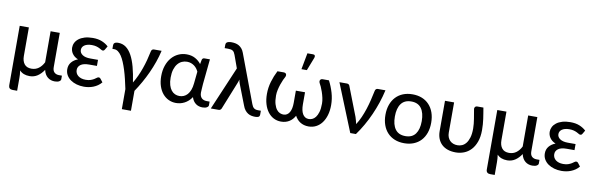

<svg xmlns="http://www.w3.org/2000/svg" viewBox="-56 -1300 6276 2023"><g transform="rotate(10 3082.0 -289.0)"><path d="M597 -68V-29Q597 -16 580.2 -5.5Q563.5 5 532.5 5Q511.5 5 492.2 -1Q473 -7 457 -19.8Q441 -32.5 429.5 -51.8Q418 -71 412.5 -97.5Q383 -53 345.8 -28.5Q308.5 -4 261.5 -4Q191.5 -4 154 -46Q157.5 -25 158.8 -3.5Q160 18 160 36V170.5H111.5Q90.5 170.5 79.2 159.8Q68 149 68 128.5V-508H166V-202.5Q166 -148.5 191.2 -116.5Q216.5 -84.5 267.5 -84.5Q311.5 -84.5 344.2 -108.8Q377 -133 398.5 -176V-508H496.5V-141Q496.5 -103.5 515.5 -85.8Q534.5 -68 566 -68Z M1029.5 -72.5Q1012 -51 990 -36Q968 -21 943.8 -11.5Q919.5 -2 894.2 2.2Q869 6.5 844.5 6.5Q803 6.5 766 -4Q729 -14.5 701 -34.2Q673 -54 656.8 -82.2Q640.5 -110.5 640.5 -146Q640.5 -189.5 666 -220Q691.5 -250.5 734 -266.5Q711.5 -275.5 696 -288.2Q680.5 -301 670.5 -316Q660.5 -331 656 -347.2Q651.5 -363.5 651.5 -379Q651.5 -406 664 -430.8Q676.5 -455.5 701.2 -474.5Q726 -493.5 763.2 -504.8Q800.5 -516 850 -516Q907 -516 948 -499Q989 -482 1017.5 -455L995.5 -417.5Q990 -409 985.2 -406.2Q980.5 -403.5 973.5 -403.5Q966.5 -403.5 957.2 -409.2Q948 -415 934.2 -422Q920.5 -429 900.2 -434.8Q880 -440.5 851.5 -440.5Q825 -440.5 805.2 -435Q785.5 -429.5 772.2 -420Q759 -410.5 752.5 -397.8Q746 -385 746 -370.5Q746 -338.5 776 -318.2Q806 -298 860.5 -298H942.5V-233H860.5Q799 -233 769.2 -211.5Q739.5 -190 739.5 -154.5Q739.5 -136 747 -120.2Q754.5 -104.5 768.8 -93Q783 -81.5 803.5 -75Q824 -68.5 850 -68.5Q882 -68.5 903.5 -76.2Q925 -84 939.5 -93Q954 -102 963.8 -109.8Q973.5 -117.5 983 -117.5Q995 -117.5 1001.5 -108.5Z M1586 -508Q1572 -446.5 1550.5 -385Q1529 -323.5 1502 -264.5Q1475 -205.5 1443.2 -149.5Q1411.5 -93.5 1377.5 -43V170H1280V-45Q1269 -98 1257 -148Q1245 -198 1231.2 -241.8Q1217.5 -285.5 1202.2 -321.8Q1187 -358 1169.8 -384Q1152.5 -410 1132.8 -424.2Q1113 -438.5 1091 -438.5H1072V-475Q1072 -482.5 1074 -489.2Q1076 -496 1081.5 -501Q1087 -506 1096.8 -509Q1106.5 -512 1122 -512Q1169 -512 1204.8 -486Q1240.5 -460 1267.5 -410.8Q1294.5 -361.5 1313.8 -290Q1333 -218.5 1346.5 -127Q1369.5 -165 1389 -207.5Q1408.5 -250 1424.2 -294.8Q1440 -339.5 1452.2 -385.2Q1464.5 -431 1473.5 -475.5Q1476.5 -494.5 1485 -501.2Q1493.5 -508 1503.5 -508Z M1995 -357Q1987.5 -373.5 1976 -388.8Q1964.5 -404 1948.8 -415.8Q1933 -427.5 1913.5 -434.5Q1894 -441.5 1870.5 -441.5Q1842 -441.5 1816.2 -430Q1790.5 -418.5 1771 -394.8Q1751.5 -371 1740 -334.5Q1728.5 -298 1728.5 -247.5Q1728.5 -201 1738.5 -167.5Q1748.5 -134 1765.5 -112.8Q1782.5 -91.5 1805 -81.5Q1827.5 -71.5 1852.5 -71.5Q1877 -71.5 1898.8 -80.8Q1920.5 -90 1937.8 -109.2Q1955 -128.5 1966.5 -158.5Q1978 -188.5 1982 -230ZM2177 -69V-29.5Q2177 -16.5 2160.2 -6Q2143.5 4.5 2112.5 4.5Q2093 4.5 2075 -0.8Q2057 -6 2041.8 -17Q2026.5 -28 2014.8 -44.8Q2003 -61.5 1996 -85Q1980 -60.5 1960.2 -43Q1940.5 -25.5 1919 -14.5Q1897.5 -3.5 1874.8 1.8Q1852 7 1829.5 7Q1787 7 1750.2 -10.2Q1713.5 -27.5 1686.2 -60Q1659 -92.5 1643.5 -139.2Q1628 -186 1628 -245Q1628 -307 1645.2 -357.5Q1662.5 -408 1693 -443.5Q1723.5 -479 1764.5 -498.2Q1805.5 -517.5 1853.5 -517.5Q1906.5 -517.5 1945.8 -495.8Q1985 -474 2009.5 -441L2018.5 -488.5Q2024.5 -508 2044 -508H2103L2076 -239Q2075 -214.5 2072.8 -191Q2070.5 -167.5 2070.5 -147Q2070.5 -126 2076.5 -111.2Q2082.5 -96.5 2092.5 -87.2Q2102.5 -78 2116.2 -73.5Q2130 -69 2146 -69Z M2725.5 -68V-28.5Q2725.5 -8 2713 -1.2Q2700.5 5.5 2677 5.5Q2656.5 5.5 2636.8 1.5Q2617 -2.5 2599.2 -13.5Q2581.5 -24.5 2566.5 -43.5Q2551.5 -62.5 2541 -92.5L2456 -312Q2452 -323.5 2449.5 -333.2Q2447 -343 2446 -352.5Q2443.5 -343 2440.2 -333.2Q2437 -323.5 2433 -313.5L2315 -19.5Q2311.5 -12 2304.5 -6Q2297.5 0 2285 0H2202L2399 -463L2350 -599Q2344.5 -614 2338.2 -624.2Q2332 -634.5 2323 -640.5Q2314 -646.5 2301.8 -649Q2289.5 -651.5 2272 -651.5H2235.5V-688Q2235.5 -695.5 2238.2 -702.2Q2241 -709 2247.8 -714Q2254.5 -719 2266 -722Q2277.5 -725 2295.5 -725Q2317 -725 2337.5 -721Q2358 -717 2375.8 -706.8Q2393.5 -696.5 2408 -679.5Q2422.5 -662.5 2432 -636.5L2625 -121.5Q2635 -93 2650.8 -80.5Q2666.5 -68 2695 -68Z M3376.5 -508Q3406.5 -450 3425.5 -385.8Q3444.5 -321.5 3444.5 -254Q3444.5 -194.5 3430 -146Q3415.5 -97.5 3389.5 -63.2Q3363.5 -29 3327.5 -10.5Q3291.5 8 3248.5 8Q3221 8 3198.5 1.5Q3176 -5 3157.5 -16.8Q3139 -28.5 3125 -44.8Q3111 -61 3100.5 -80.5Q3090 -61 3075.8 -44.8Q3061.5 -28.5 3043.2 -16.8Q3025 -5 3002.5 1.5Q2980 8 2953.5 8Q2910.5 8 2874.5 -10.5Q2838.5 -29 2812.5 -63.2Q2786.5 -97.5 2772 -146Q2757.5 -194.5 2757.5 -254Q2757.5 -321.5 2776.5 -385.8Q2795.5 -450 2825.5 -508H2895Q2900 -508 2906.2 -505.8Q2912.5 -503.5 2916.8 -498.2Q2921 -493 2922 -484.8Q2923 -476.5 2918 -464.5Q2910 -451 2899.2 -427.5Q2888.5 -404 2878.8 -375.2Q2869 -346.5 2862 -315Q2855 -283.5 2855 -254Q2855 -198.5 2865.8 -162.8Q2876.5 -127 2892.8 -106.2Q2909 -85.5 2928.5 -77.5Q2948 -69.5 2965.5 -69.5Q2987.5 -69.5 3003.8 -79.8Q3020 -90 3030.8 -108.5Q3041.5 -127 3046.8 -152.8Q3052 -178.5 3052 -209.5V-340.5H3150V-209.5Q3150 -178.5 3155.2 -152.8Q3160.5 -127 3171.2 -108.5Q3182 -90 3198.2 -79.8Q3214.5 -69.5 3237 -69.5Q3254.5 -69.5 3273.8 -77.5Q3293 -85.5 3309.2 -106.2Q3325.5 -127 3336.2 -162.8Q3347 -198.5 3347 -254Q3347 -283.5 3340 -315Q3333 -346.5 3323.2 -375.2Q3313.5 -404 3302.8 -427.5Q3292 -451 3284 -464.5Q3279 -476.5 3280.2 -484.8Q3281.5 -493 3285.8 -498.2Q3290 -503.5 3296 -505.8Q3302 -508 3307 -508ZM3070.5 -573.5 3103.5 -749H3164Q3178.5 -749 3183.8 -739.8Q3189 -730.5 3183.5 -715L3128.5 -573.5Z M3981 -508Q3965.5 -439 3942.8 -371Q3920 -303 3891.2 -238.5Q3862.5 -174 3828 -113.8Q3793.5 -53.5 3754.5 0H3694L3488.5 -508H3568.5Q3580 -508 3587.8 -502.5Q3595.5 -497 3598 -488.5L3719 -176.5Q3725.5 -157.5 3730 -139.5Q3734.5 -121.5 3738.5 -103.5Q3764 -142.5 3784 -188Q3804 -233.5 3819.8 -282Q3835.5 -330.5 3847.5 -380.5Q3859.5 -430.5 3869.5 -478.5Q3872 -495 3880.5 -501.5Q3889 -508 3899 -508Z M4271 -516Q4327 -516 4372.2 -497.8Q4417.5 -479.5 4449.2 -445.2Q4481 -411 4498 -362.8Q4515 -314.5 4515 -254.5Q4515 -194.5 4498 -146Q4481 -97.5 4449.2 -63.5Q4417.5 -29.5 4372.2 -11.2Q4327 7 4271 7Q4214.5 7 4169.2 -11.2Q4124 -29.5 4092 -63.5Q4060 -97.5 4042.8 -146Q4025.5 -194.5 4025.5 -254.5Q4025.5 -314.5 4042.8 -362.8Q4060 -411 4092 -445.2Q4124 -479.5 4169.2 -497.8Q4214.5 -516 4271 -516ZM4271 -69Q4343 -69 4378.5 -117.5Q4414 -166 4414 -254Q4414 -342 4378.5 -390.8Q4343 -439.5 4271 -439.5Q4198 -439.5 4162.2 -390.8Q4126.5 -342 4126.5 -254Q4126.5 -166 4162.2 -117.5Q4198 -69 4271 -69Z M5029 -508Q5034 -476.5 5039 -447.5Q5044 -418.5 5047.8 -390Q5051.5 -361.5 5053.8 -332.5Q5056 -303.5 5056 -271.5Q5056 -198.5 5036.5 -145.5Q5017 -92.5 4984.8 -58.5Q4952.5 -24.5 4910.5 -8.2Q4868.5 8 4823 8Q4774.5 8 4736.2 -5.2Q4698 -18.5 4671.8 -43.5Q4645.5 -68.5 4631.8 -104.2Q4618 -140 4618 -184.5V-508H4715.5V-184.5Q4715.5 -157.5 4723.8 -136.2Q4732 -115 4747 -100Q4762 -85 4782.8 -77.2Q4803.5 -69.5 4829 -69.5Q4853 -69.5 4876.5 -79.5Q4900 -89.5 4918.8 -112.8Q4937.5 -136 4949.2 -174.8Q4961 -213.5 4961 -271.5Q4961 -297 4958.2 -322.5Q4955.5 -348 4951.5 -373.5Q4947.5 -399 4943 -424.2Q4938.5 -449.5 4934.5 -475Q4933.5 -484 4936 -490.5Q4938.5 -497 4942.5 -500.8Q4946.5 -504.5 4951.8 -506.2Q4957 -508 4962 -508Z M5706.5 -68V-29Q5706.5 -16 5689.8 -5.5Q5673 5 5642 5Q5621 5 5601.8 -1Q5582.5 -7 5566.5 -19.8Q5550.5 -32.5 5539 -51.8Q5527.5 -71 5522 -97.5Q5492.5 -53 5455.2 -28.5Q5418 -4 5371 -4Q5301 -4 5263.5 -46Q5267 -25 5268.2 -3.5Q5269.5 18 5269.5 36V170.5H5221Q5200 170.5 5188.8 159.8Q5177.5 149 5177.5 128.5V-508H5275.5V-202.5Q5275.5 -148.5 5300.8 -116.5Q5326 -84.5 5377 -84.5Q5421 -84.5 5453.8 -108.8Q5486.5 -133 5508 -176V-508H5606V-141Q5606 -103.5 5625 -85.8Q5644 -68 5675.5 -68Z M6139 -72.5Q6121.5 -51 6099.5 -36Q6077.5 -21 6053.2 -11.5Q6029 -2 6003.8 2.2Q5978.5 6.5 5954 6.5Q5912.5 6.5 5875.5 -4Q5838.5 -14.5 5810.5 -34.2Q5782.5 -54 5766.2 -82.2Q5750 -110.5 5750 -146Q5750 -189.5 5775.5 -220Q5801 -250.5 5843.5 -266.5Q5821 -275.5 5805.5 -288.2Q5790 -301 5780 -316Q5770 -331 5765.5 -347.2Q5761 -363.5 5761 -379Q5761 -406 5773.5 -430.8Q5786 -455.5 5810.8 -474.5Q5835.5 -493.5 5872.8 -504.8Q5910 -516 5959.5 -516Q6016.5 -516 6057.5 -499Q6098.5 -482 6127 -455L6105 -417.5Q6099.5 -409 6094.8 -406.2Q6090 -403.5 6083 -403.5Q6076 -403.5 6066.8 -409.2Q6057.5 -415 6043.8 -422Q6030 -429 6009.8 -434.8Q5989.5 -440.5 5961 -440.5Q5934.5 -440.5 5914.8 -435Q5895 -429.5 5881.8 -420Q5868.5 -410.5 5862 -397.8Q5855.5 -385 5855.5 -370.5Q5855.5 -338.5 5885.5 -318.2Q5915.5 -298 5970 -298H6052V-233H5970Q5908.5 -233 5878.8 -211.5Q5849 -190 5849 -154.5Q5849 -136 5856.5 -120.2Q5864 -104.5 5878.2 -93Q5892.5 -81.5 5913 -75Q5933.5 -68.5 5959.5 -68.5Q5991.5 -68.5 6013 -76.2Q6034.5 -84 6049 -93Q6063.5 -102 6073.2 -109.8Q6083 -117.5 6092.5 -117.5Q6104.5 -117.5 6111 -108.5Z"/></g></svg>

Font: Lato 2
Style: Regular
Weight: 500
Designer: Lukasz Dziedzic with Adam Twardoch and Botio Nikoltchev
Foundry: tyPoland Lukasz Dziedzic
Version: Version 2.015; 2015-08-06; http://www.latofonts.com/